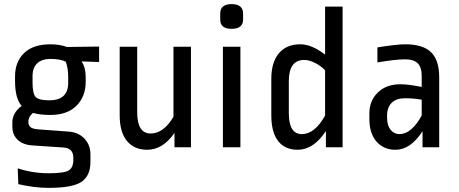

<svg xmlns="http://www.w3.org/2000/svg" viewBox="-20 -715 2227 932"><path d="M69 179 66 102Q138 126 215 126Q291 126 313.5 112.5Q336 99 336 60V51Q336 4 288 1L138 -9Q91 -12 65.5 -36.5Q40 -61 40 -101V-121Q40 -167 85 -201Q53 -237 53 -322V-344Q53 -415 97 -457.5Q141 -500 225 -500Q269 -500 305 -487L461 -489V-414L376 -417Q396 -387 396 -341V-319Q396 -246 351 -201.5Q306 -157 225 -157Q173 -157 140 -167Q118 -148 118 -127V-121Q118 -106 128.5 -97.5Q139 -89 167 -87L316 -76Q362 -72 390.5 -41.5Q419 -11 419 35V72Q419 137 376.5 167Q334 197 215 197Q148 197 69 179ZM138 -346V-313Q138 -260 153.5 -244Q169 -228 219 -228Q311 -228 311 -313V-343Q311 -385 299 -416Q271 -429 225 -429Q183 -429 160.5 -407.5Q138 -386 138 -346Z M822 -488H907V0H827V-70Q771 12 694 12Q632 12 596.5 -30.5Q561 -73 561 -155V-488H646V-170Q646 -67 711 -67Q774 -67 822 -148Z M1147 0H1062V-488H1147ZM1160 -649V-620Q1160 -575 1104 -575Q1049 -575 1049 -620V-649Q1049 -695 1104 -695Q1160 -695 1160 -649Z M1297 -155V-333Q1297 -412 1333.5 -456Q1370 -500 1438 -500Q1493 -500 1558 -450V-683H1643V0H1562V-79Q1502 12 1425 12Q1363 12 1330 -30.5Q1297 -73 1297 -155ZM1558 -154V-374Q1537 -396 1508.5 -410Q1480 -424 1457 -424Q1382 -424 1382 -321V-166Q1382 -64 1445 -64Q1508 -64 1558 -154Z M2112 -339V0H2031V-78Q1973 12 1900 12Q1842 12 1807.5 -28Q1773 -68 1773 -137V-165Q1773 -226 1814 -266Q1855 -306 1924 -306Q1962 -306 2027 -293V-346Q2027 -389 2007.5 -408Q1988 -427 1947 -427Q1900 -427 1812 -412V-485Q1906 -500 1947 -500Q2033 -500 2072.5 -461.5Q2112 -423 2112 -339ZM1919 -64Q1977 -64 2027 -154V-231Q1989 -238 1945 -238Q1904 -238 1881.5 -216Q1859 -194 1859 -154V-143Q1859 -106 1876 -85Q1893 -64 1919 -64Z"/></svg>

Font: RopaSansRegular
Style: Regular
Weight: 400
Designer: Botio Nikoltchev
Foundry: Botjo Nikoltchev
Version: Version 1.002